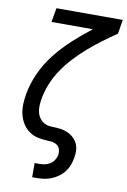

<svg xmlns="http://www.w3.org/2000/svg" viewBox="-102 -795 707 1069"><g transform="rotate(10 251.5 -260.0)"><path d="M158 215V135H184Q199 135 215 132Q231 129 245 120Q259 111 268 97Q277 83 280 68Q282 53 278.5 39Q275 25 265 16Q255 7 241 3.5Q227 0 213 0Q183 -1 155 -6.5Q127 -12 104.5 -27.5Q82 -43 67 -66Q52 -89 45 -116Q38 -143 38.5 -172Q39 -201 44 -230Q44 -231 44 -231.5Q44 -232 44 -232Q55 -295 82.5 -355.5Q110 -416 152 -469Q194 -522 244.5 -568Q295 -614 348 -655H114L128 -735H503L490 -655Q450 -628 410.5 -598.5Q371 -569 334 -537Q297 -505 263.5 -469Q230 -433 203 -393Q176 -353 158 -308.5Q140 -264 133 -219Q130 -200 129.5 -180.5Q129 -161 134 -143.5Q139 -126 150 -112Q161 -98 177 -90Q193 -82 212 -81Q231 -80 250 -79Q269 -78 287 -73Q305 -68 320.5 -59Q336 -50 348 -36.5Q360 -23 366.5 -6.5Q373 10 373.5 29Q374 48 370 68Q367 88 359.5 108.5Q352 129 338.5 147Q325 165 306.5 178.5Q288 192 267.5 200.5Q247 209 226 212Q205 215 184 215Z"/></g></svg>

Font: Iosevka SS04 Medium Oblique
Style: Regular
Weight: 500
Italic angle: -9°
Monospace: yes
Designer: Belleve Invis
Foundry: Belleve Invis
Version: Version 19.0.0; ttfautohint (v1.8.4)